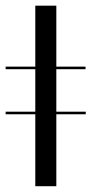

<svg xmlns="http://www.w3.org/2000/svg" viewBox="-30 -643 317 663"><path d="M-10.5 -404V-412.9H265.3V-404ZM-10.5 -248.4V-257.3H266.1V-248.4ZM91.9 0V-623.4H164.5V0Z"/></svg>

Font: Playfair 144pt SemiCondensed Light
Style: Regular
Weight: 300
Width: 4
Designer: Claus Eggers Sørensen
Foundry: Claus Eggers Sørensen
Version: Version 2.203